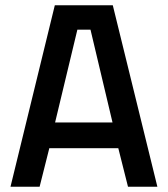

<svg xmlns="http://www.w3.org/2000/svg" viewBox="-20 -712 639 732"><path d="M325 -599 409 -245H190L275 -599ZM131 0 168 -147H431L468 0H580L410 -692H189L20 0Z"/></svg>

Font: RazerF5 SemiBold
Style: Regular
Weight: 600
Foundry: Razer Inc.
Version: Version 2